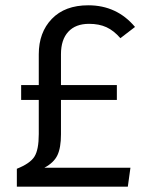

<svg xmlns="http://www.w3.org/2000/svg" viewBox="-20 -698 557 718"><path d="M208 -195.8Q208 -145.5 194.8 -117.7Q181.6 -89.8 146 -70.8H467.8L458 0H43V-66.9Q92.3 -86.4 108.6 -112.1Q125 -137.7 125 -196.8V-324.2H59.1V-379.9H125V-495.1Q125 -576.7 173.8 -627.4Q222.7 -678.2 310.1 -678.2Q417 -678.2 484.9 -597.2L430.2 -555.2Q405.8 -583.5 378.2 -596.2Q350.6 -608.9 313 -608.9Q262.7 -608.9 235.4 -579.3Q208 -549.8 208 -495.1V-379.9H417V-324.2H208Z"/></svg>

Font: Fira Sans Book
Style: Regular
Weight: 350
Designer: Carrois Corporate & Edenspiekermann AG
Foundry: Carrois Corporate GbR & Edenspiekermann AG
Version: Version 4.203;PS 004.203;hotconv 1.0.88;makeotf.lib2.5.64775